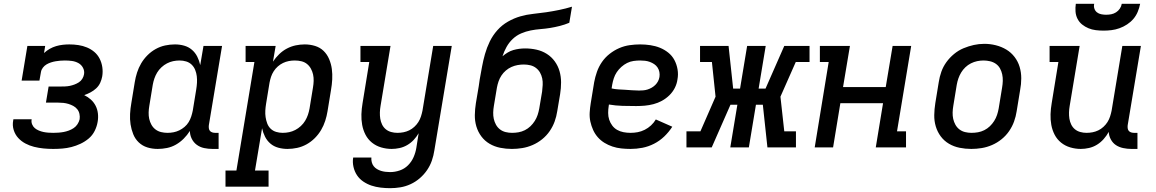

<svg xmlns="http://www.w3.org/2000/svg" viewBox="-20 -770 6040 1003"><path d="M258 8Q232 8 207 5.5Q182 3 158 -3Q134 -9 112.5 -20.5Q91 -32 75 -49.5Q59 -67 51.5 -91Q44 -115 49 -141Q49 -142 49.5 -144Q50 -146 50 -147H146Q145 -147 145 -146Q145 -145 145 -144Q143 -132 148 -120Q153 -108 162 -100.5Q171 -93 183 -88Q195 -83 207 -80.5Q219 -78 232 -77Q245 -76 258 -76Q271 -76 285 -77Q299 -78 312.5 -80.5Q326 -83 339.5 -88Q353 -93 365 -101Q377 -109 385 -121.5Q393 -134 396 -147Q398 -161 395 -175Q392 -189 383.5 -199.5Q375 -210 363 -216.5Q351 -223 338 -227Q325 -231 311 -232.5Q297 -234 282 -234H220L234 -318H296Q308 -318 320.5 -318.5Q333 -319 345 -321.5Q357 -324 369 -328.5Q381 -333 392 -340Q403 -347 410 -358.5Q417 -370 419 -382Q422 -400 413.5 -416Q405 -432 389.5 -440.5Q374 -449 356 -451.5Q338 -454 319 -454Q307 -454 295 -453Q283 -452 271 -450Q259 -448 246.5 -444Q234 -440 223 -433.5Q212 -427 204 -416.5Q196 -406 194 -394L186 -349H93L123 -530H216L210 -493Q224 -506 240 -515Q256 -524 273 -529Q290 -534 307.5 -536Q325 -538 342 -538Q366 -538 389.5 -534.5Q413 -531 434.5 -522Q456 -513 473 -498.5Q490 -484 500.5 -463.5Q511 -443 514.5 -419Q518 -395 514 -371Q511 -354 503.5 -337.5Q496 -321 482.5 -308.5Q469 -296 453 -287.5Q437 -279 420 -273Q439 -264 454.5 -250Q470 -236 479.5 -217.5Q489 -199 491.5 -177Q494 -155 490 -133Q486 -109 474.5 -86Q463 -63 443.5 -46.5Q424 -30 400.5 -19Q377 -8 353.5 -2Q330 4 306 6Q282 8 258 8Z M804 8Q775 8 749.5 0Q724 -8 705 -26Q686 -44 676 -69Q666 -94 662 -120.5Q658 -147 659.5 -175Q661 -203 666 -231L684 -341Q688 -366 696 -391Q704 -416 717.5 -439Q731 -462 750.5 -481.5Q770 -501 793.5 -514Q817 -527 842.5 -532.5Q868 -538 894 -538Q919 -538 942 -531.5Q965 -525 982.5 -510Q1000 -495 1010.5 -474Q1021 -453 1026 -430L1043 -530H1140L1071 -116Q1070 -108 1071 -100Q1072 -92 1076.5 -86.5Q1081 -81 1088.5 -78.5Q1096 -76 1104 -76H1122V8H1090Q1068 8 1046.5 3.5Q1025 -1 1008 -13.5Q991 -26 981.5 -45.5Q972 -65 972 -86Q958 -64 939.5 -45.5Q921 -27 899 -14.5Q877 -2 852.5 3Q828 8 804 8ZM855 -76Q871 -76 886.5 -79Q902 -82 916.5 -89Q931 -96 944 -107Q957 -118 965.5 -132Q974 -146 979 -161.5Q984 -177 987 -192L1005 -302Q1008 -320 1009 -337.5Q1010 -355 1008 -372Q1006 -389 999.5 -405Q993 -421 981 -432.5Q969 -444 952.5 -449Q936 -454 918 -454Q901 -454 884.5 -450.5Q868 -447 852.5 -439Q837 -431 823.5 -418.5Q810 -406 801 -391Q792 -376 786.5 -360Q781 -344 778 -327L760 -217Q757 -200 756.5 -182.5Q756 -165 759.5 -149Q763 -133 771 -118.5Q779 -104 792 -94Q805 -84 821.5 -80Q838 -76 855 -76Z M1158 205V121H1215L1309 -446H1263V-530H1420L1406 -448Q1420 -469 1438.5 -487Q1457 -505 1479 -516.5Q1501 -528 1524.5 -533Q1548 -538 1572 -538Q1600 -538 1626 -530Q1652 -522 1670.5 -504Q1689 -486 1699.5 -461Q1710 -436 1713.5 -409.5Q1717 -383 1715.5 -355Q1714 -327 1709 -299L1691 -189Q1687 -164 1679 -139Q1671 -114 1657.5 -91Q1644 -68 1624.5 -48.5Q1605 -29 1581.5 -16Q1558 -3 1532.5 2.5Q1507 8 1482 8Q1457 8 1433.5 1.5Q1410 -5 1392.5 -20Q1375 -35 1364.5 -56Q1354 -77 1349 -100L1312 121H1383V205ZM1457 -76Q1474 -76 1490.5 -79.5Q1507 -83 1522.5 -91Q1538 -99 1551.5 -111.5Q1565 -124 1574 -139Q1583 -154 1588.5 -170Q1594 -186 1597 -203L1615 -313Q1618 -330 1618.5 -347.5Q1619 -365 1615.5 -381Q1612 -397 1604 -411.5Q1596 -426 1583.5 -436Q1571 -446 1554.5 -450Q1538 -454 1520 -454Q1504 -454 1488.5 -451Q1473 -448 1458.5 -441Q1444 -434 1431.5 -423Q1419 -412 1410 -398Q1401 -384 1396 -369Q1391 -354 1388 -338L1370 -228Q1367 -210 1366 -192.5Q1365 -175 1367.5 -158Q1370 -141 1376 -125Q1382 -109 1394 -97.5Q1406 -86 1422.5 -81Q1439 -76 1457 -76Z M2018 213Q1993 213 1968 210Q1943 207 1920.5 199.5Q1898 192 1878 178.5Q1858 165 1845 145.5Q1832 126 1826.5 101.5Q1821 77 1825 53H1920Q1919 65 1922 77Q1925 89 1932 98Q1939 107 1949 113Q1959 119 1970 122.5Q1981 126 1993.5 127.5Q2006 129 2018 129Q2043 129 2068 120.5Q2093 112 2111.5 93.5Q2130 75 2140.5 51Q2151 27 2155 2L2167 -74Q2156 -55 2141 -39Q2126 -23 2107 -12Q2088 -1 2067 3.5Q2046 8 2026 8Q1998 8 1971 0Q1944 -8 1923 -25Q1902 -42 1889.5 -66Q1877 -90 1872 -117.5Q1867 -145 1868 -173.5Q1869 -202 1874 -231L1909 -446H1863V-530H2020L1968 -217Q1965 -200 1964.5 -183Q1964 -166 1966.5 -150Q1969 -134 1976 -119.5Q1983 -105 1995 -95Q2007 -85 2023 -80.5Q2039 -76 2056 -76Q2072 -76 2087.5 -79Q2103 -82 2117.5 -89Q2132 -96 2144.5 -107.5Q2157 -119 2165.5 -132.5Q2174 -146 2179 -161.5Q2184 -177 2187 -192L2243 -530H2340L2249 16Q2245 43 2236 69Q2227 95 2211 118.5Q2195 142 2173 161Q2151 180 2125 192Q2099 204 2072 208.5Q2045 213 2018 213Z M2654 8Q2623 8 2593 2Q2563 -4 2537.5 -19Q2512 -34 2494.5 -57.5Q2477 -81 2468.5 -109.5Q2460 -138 2460.5 -169Q2461 -200 2466 -231L2481 -320Q2482 -329 2483.5 -337.5Q2485 -346 2486 -355Q2492 -388 2498 -421Q2504 -454 2513.5 -487.5Q2523 -521 2538.5 -553Q2554 -585 2578 -612Q2602 -639 2633.5 -657Q2665 -675 2698 -684.5Q2731 -694 2765 -697.5Q2799 -701 2833 -706Q2867 -711 2901 -718Q2935 -725 2968 -735L2954 -651Q2930 -641 2904.5 -634.5Q2879 -628 2854 -624Q2829 -620 2803.5 -618Q2778 -616 2752.5 -611Q2727 -606 2702.5 -595.5Q2678 -585 2658.5 -566.5Q2639 -548 2626 -524.5Q2613 -501 2605 -476Q2618 -487 2632 -495.5Q2646 -504 2661.5 -508.5Q2677 -513 2692.5 -515Q2708 -517 2723 -517Q2754 -517 2783 -510.5Q2812 -504 2836.5 -488.5Q2861 -473 2878 -449.5Q2895 -426 2903 -398Q2911 -370 2911 -339.5Q2911 -309 2906 -278L2891 -189Q2887 -162 2877.5 -135.5Q2868 -109 2851.5 -85Q2835 -61 2812 -42.5Q2789 -24 2762.5 -12.5Q2736 -1 2708.5 3.5Q2681 8 2654 8ZM2655 -76Q2672 -76 2689 -79Q2706 -82 2722 -90Q2738 -98 2751 -110.5Q2764 -123 2773.5 -138Q2783 -153 2788.5 -169.5Q2794 -186 2797 -203L2812 -292Q2814 -309 2815 -326.5Q2816 -344 2812.5 -360.5Q2809 -377 2801 -391Q2793 -405 2780 -415Q2767 -425 2750.5 -429Q2734 -433 2716 -433Q2700 -433 2683.5 -430Q2667 -427 2651.5 -420Q2636 -413 2622.5 -401.5Q2609 -390 2599.5 -375.5Q2590 -361 2584.5 -345Q2579 -329 2576 -313L2560 -217Q2557 -200 2556.5 -182.5Q2556 -165 2559.5 -149Q2563 -133 2571 -118.5Q2579 -104 2592 -94Q2605 -84 2621.5 -80Q2638 -76 2655 -76Q2655 -76 2655 -76Q2655 -76 2655 -76Z M3274 8Q3250 8 3226 5.5Q3202 3 3179.5 -4.5Q3157 -12 3137.5 -24Q3118 -36 3103 -53Q3088 -70 3078.5 -91Q3069 -112 3064 -135Q3059 -158 3060.5 -182.5Q3062 -207 3066 -231L3084 -341Q3089 -368 3098.5 -395Q3108 -422 3124.5 -446Q3141 -470 3164.5 -488.5Q3188 -507 3214.5 -518.5Q3241 -530 3269 -534Q3297 -538 3324 -538Q3351 -538 3377.5 -534Q3404 -530 3427.5 -520.5Q3451 -511 3471 -495Q3491 -479 3503 -456.5Q3515 -434 3519.5 -407.5Q3524 -381 3519 -355Q3516 -332 3505 -310.5Q3494 -289 3476.5 -272Q3459 -255 3438 -243.5Q3417 -232 3394 -226Q3371 -220 3348.5 -218Q3326 -216 3303 -216Q3268 -216 3232 -217Q3196 -218 3161 -224L3160 -217Q3157 -199 3157 -180Q3157 -161 3162.5 -144.5Q3168 -128 3178.5 -114Q3189 -100 3204 -91.5Q3219 -83 3237 -79.5Q3255 -76 3274 -76Q3293 -76 3311.5 -79.5Q3330 -83 3348 -92Q3366 -101 3381 -115Q3396 -129 3406 -146L3492 -108Q3474 -80 3450 -57Q3426 -34 3396.5 -19Q3367 -4 3336 2Q3305 8 3274 8ZM3318 -297Q3329 -297 3340.5 -298Q3352 -299 3363 -302.5Q3374 -306 3384.5 -312Q3395 -318 3403.5 -326.5Q3412 -335 3417.5 -345.5Q3423 -356 3425 -368Q3427 -381 3424.5 -394Q3422 -407 3415 -417.5Q3408 -428 3397.5 -435Q3387 -442 3375 -446.5Q3363 -451 3350 -452.5Q3337 -454 3324 -454Q3307 -454 3289.5 -451.5Q3272 -449 3256 -441Q3240 -433 3226 -420.5Q3212 -408 3202 -393Q3192 -378 3186.5 -361Q3181 -344 3178 -327L3175 -308Q3193 -304 3210.5 -303Q3228 -302 3246 -301Q3264 -300 3282 -298.5Q3300 -297 3318 -297Z M3566 0V-84H3639L3718 -265L3699 -446H3637V-530H3786L3810 -307H3846L3883 -530H3980L3943 -307H3979L4077 -530H4209V-446H4137L4057 -265L4077 -84H4138V0H3989L3965 -223H3929L3892 0H3795L3832 -223H3796L3698 0Z M4236 0 4309 -446H4263V-530H4420L4384 -315H4607L4643 -530H4740L4666 -84H4713V0H4555L4593 -231H4370L4332 0Z M5054 8Q5023 8 4993 2Q4963 -4 4937.5 -19Q4912 -34 4894.5 -57.5Q4877 -81 4868.5 -109.5Q4860 -138 4860.5 -169Q4861 -200 4866 -231L4884 -341Q4888 -368 4897.5 -395Q4907 -422 4924 -445.5Q4941 -469 4964 -488Q4987 -507 5013.5 -518Q5040 -529 5067 -535Q5094 -541 5122 -541Q5153 -541 5182.5 -533.5Q5212 -526 5237 -511Q5262 -496 5280 -472.5Q5298 -449 5306.5 -420.5Q5315 -392 5315 -361Q5315 -330 5309 -299L5291 -189Q5287 -162 5277.5 -135.5Q5268 -109 5251.5 -85Q5235 -61 5212 -42.5Q5189 -24 5162.5 -12.5Q5136 -1 5108.5 3.5Q5081 8 5054 8ZM5055 -76Q5072 -76 5089 -79Q5106 -82 5122 -90Q5138 -98 5151 -110.5Q5164 -123 5173.5 -138Q5183 -153 5188.5 -169.5Q5194 -186 5197 -203L5215 -313Q5218 -330 5218.5 -347.5Q5219 -365 5215.5 -381.5Q5212 -398 5204 -412.5Q5196 -427 5182.5 -436.5Q5169 -446 5152 -450Q5135 -454 5118 -454Q5101 -454 5084.5 -450.5Q5068 -447 5052 -439Q5036 -431 5023 -418.5Q5010 -406 5001 -391Q4992 -376 4986.5 -360Q4981 -344 4978 -327L4960 -217Q4957 -200 4956.5 -182.5Q4956 -165 4959.5 -149Q4963 -133 4971 -118.5Q4979 -104 4992 -94Q5005 -84 5021.5 -80Q5038 -76 5055 -76Q5055 -76 5055 -76Q5055 -76 5055 -76Z M5626 8Q5598 8 5571 0Q5544 -8 5523 -25Q5502 -42 5489.5 -66Q5477 -90 5472 -117.5Q5467 -145 5468 -173.5Q5469 -202 5474 -231L5509 -446H5463V-530H5620L5568 -217Q5565 -200 5564.5 -183Q5564 -166 5566.5 -150Q5569 -134 5576 -119.5Q5583 -105 5595 -95Q5607 -85 5623 -80.5Q5639 -76 5656 -76Q5672 -76 5687.5 -79Q5703 -82 5717.5 -89Q5732 -96 5744.5 -107.5Q5757 -119 5765.5 -132.5Q5774 -146 5779 -161.5Q5784 -177 5787 -192L5843 -530H5940L5871 -116Q5870 -108 5871 -100Q5872 -92 5876.5 -86.5Q5881 -81 5888.5 -78.5Q5896 -76 5904 -76H5922V8H5890Q5869 8 5847.5 3.5Q5826 -1 5809.5 -12Q5793 -23 5783 -41.5Q5773 -60 5772 -81Q5761 -61 5745.5 -43.5Q5730 -26 5710.5 -14Q5691 -2 5669 3Q5647 8 5626 8ZM5745 -610Q5724 -610 5704 -612.5Q5684 -615 5666 -622.5Q5648 -630 5633 -642Q5618 -654 5609 -671.5Q5600 -689 5598.5 -709.5Q5597 -730 5600 -750H5696Q5693 -737 5697 -725Q5701 -713 5710.5 -705.5Q5720 -698 5733 -695.5Q5746 -693 5758 -693Q5772 -693 5785 -695.5Q5798 -698 5810 -705.5Q5822 -713 5830 -725Q5838 -737 5840 -750H5936Q5932 -729 5923.5 -708.5Q5915 -688 5901 -671.5Q5887 -655 5868 -642.5Q5849 -630 5828 -622.5Q5807 -615 5786 -612.5Q5765 -610 5745 -610Z"/></svg>

Font: Iosevka Curly Slab MdEx
Style: Italic
Weight: 500
Width: 7
Italic angle: -9°
Monospace: yes
Designer: Belleve Invis
Foundry: Belleve Invis
Version: Version 11.0.0; ttfautohint (v1.8.3)